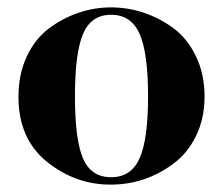

<svg xmlns="http://www.w3.org/2000/svg" viewBox="-20 -490 604 520"><path d="M205 -60.5Q227 -10 281 -10Q335 -10 358 -61Q381 -112 381 -229.5Q381 -347 358 -398.5Q335 -450 281 -450Q227 -450 205 -398.5Q183 -347 183 -229Q183 -111 205 -60.5ZM30 -228Q30 -289 52.5 -337Q75 -385 112.5 -413Q150 -441 193 -455.5Q236 -470 281 -470Q326 -470 369.5 -455.5Q413 -441 450.5 -413Q488 -385 511 -337Q534 -289 534 -229Q534 -169 511 -122Q488 -75 450 -47Q374 10 279 10Q184 10 107 -52Q30 -114 30 -228Z"/></svg>

Font: Rozha One
Style: Regular
Weight: 400
Designer: Tim Donaldson, Indian Type Foundry
Foundry: Indian Type Foundry
Version: Version 1.301;PS 1.0;hotconv 1.0.78;makeotf.lib2.5.61930; tt